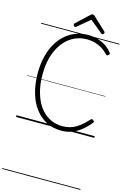

<svg xmlns="http://www.w3.org/2000/svg" viewBox="-270 -1505 1489 2249"><g transform="rotate(15 474.5 -380.5)"><path d="M552 19Q451 19 370.5 -22.5Q290 -64 232.5 -140Q175 -216 144 -323Q113 -430 113 -562Q113 -651 128 -728.5Q143 -806 171.5 -871Q200 -936 241 -987Q282 -1038 333 -1073.5Q384 -1109 444 -1127.5Q504 -1146 571 -1146Q625 -1146 679 -1131.5Q733 -1117 780.5 -1087.5Q828 -1058 863 -1012Q871 -1002 870 -995.5Q869 -989 859 -981Q850 -972 842.5 -972.5Q835 -973 826 -982Q791 -1020 750 -1044.5Q709 -1069 663.5 -1081Q618 -1093 571 -1093Q513 -1093 461 -1076.5Q409 -1060 364.5 -1028Q320 -996 284.5 -950Q249 -904 223.5 -845Q198 -786 184.5 -715Q171 -644 171 -562Q171 -442 198 -345Q225 -248 275 -178.5Q325 -109 395 -72Q465 -35 552 -35Q599 -35 640 -46.5Q681 -58 717 -79.5Q753 -101 786 -130.5Q819 -160 850 -195Q859 -204 867 -204.5Q875 -205 885 -196Q895 -188 896 -181.5Q897 -175 889 -166Q838 -104 785 -63Q732 -22 674.5 -1.5Q617 19 552 19ZM395 -1197Q388 -1197 380.5 -1205Q373 -1213 373 -1221Q373 -1224 373.5 -1227Q374 -1230 378 -1234L534 -1380Q540 -1386 545 -1389Q550 -1392 559 -1392Q568 -1392 573.5 -1389Q579 -1386 584 -1380L741 -1233Q744 -1230 745 -1226.5Q746 -1223 746 -1220Q746 -1212 738.5 -1204.5Q731 -1197 724 -1197Q719 -1197 715 -1199.5Q711 -1202 707 -1206L559 -1328L412 -1206Q408 -1202 404 -1199.5Q400 -1197 395 -1197ZM0 621H949V631H0ZM0 -20H949V0H0ZM0 -505H949V-500H0ZM0 -1141H949V-1131H0Z"/></g></svg>

Font: Playwrite BR Guides
Style: Regular
Weight: 400
Designer: Veronika Burian, José Scaglione
Foundry: TypeTogether
Version: Version 1.003